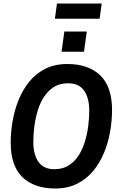

<svg xmlns="http://www.w3.org/2000/svg" viewBox="-20 -1063 678 1095"><path d="M295 12Q175 12 108 -52.5Q41 -117 41 -250Q41 -310 52 -373Q63 -436 86.5 -494Q110 -552 147.5 -598Q185 -644 239 -671Q293 -698 364 -698Q484 -698 551.5 -633.5Q619 -569 619 -435Q619 -375 608 -312Q597 -249 573 -191Q549 -133 511 -87.5Q473 -42 419.5 -15Q366 12 295 12ZM290 -98Q338 -98 372.5 -120Q407 -142 429.5 -178Q452 -214 465 -258Q478 -302 483.5 -347Q489 -392 489 -430Q489 -505 459.5 -546.5Q430 -588 369 -588Q320 -588 286 -566Q252 -544 229 -507.5Q206 -471 193.5 -427Q181 -383 175.5 -338Q170 -293 170 -255Q170 -181 199.5 -139.5Q229 -98 290 -98ZM331 -768 347 -883H475L459 -768ZM293 -956 305 -1043H560L548 -956Z"/></svg>

Font: Archivo Narrow
Style: Bold Italic
Weight: 700
Italic angle: -8°
Designer: Hector Gatti
Foundry: Omnibus-Type
Version: Version 3.002